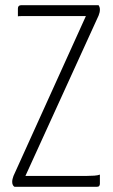

<svg xmlns="http://www.w3.org/2000/svg" viewBox="-20 -720 436 740"><path d="M36 0Q32 -2 29.5 -7Q27 -12 27 -19Q27 -25 28.5 -30.5Q30 -36 32 -42L311 -658H90Q73 -658 62.5 -658Q52 -658 49 -657V-687Q49 -700 62 -700H360Q362 -697 363.5 -693Q365 -689 365 -683Q365 -672 360 -660L78 -42H315Q330 -42 343.5 -43Q357 -44 365 -47V-12Q365 -7 362.5 -3.5Q360 0 353 0Z"/></svg>

Font: Yanone Kaffeesatz ExtraLight Light
Style: Regular
Weight: 300
Version: Version 2.003